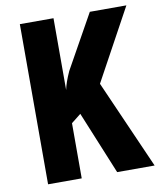

<svg xmlns="http://www.w3.org/2000/svg" viewBox="-81 -779 702 843"><g transform="rotate(-10 270.0 -357.0)"><path d="M540 0 366 -395 540 -714H377L243 -474C228 -441 219 -415 215 -394V-714H65V0H215V-246L258 -280L373 0Z"/></g></svg>

Font: Noto Sans Sinhala UI ExtraCondensed ExtraBold
Style: Regular
Weight: 800
Width: 2
Designer: Jelle Bosma - Monotype Design Team
Foundry: Monotype Imaging Inc.
Version: Version 2.006